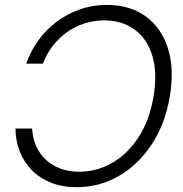

<svg xmlns="http://www.w3.org/2000/svg" viewBox="-20 -758 752 788"><path d="M294.4 10.3Q235.4 10.3 189 -8.3Q142.6 -26.9 110.4 -59.8Q78.1 -92.8 61 -136.5Q43.9 -180.2 43.5 -230.5H111.8Q113.8 -192.4 127.7 -160.2Q141.6 -127.9 166.5 -104Q191.4 -80.1 226.3 -66.7Q261.2 -53.2 305.2 -53.2Q377.9 -53.2 441.4 -90.1Q504.9 -127 549.6 -196.3Q594.2 -265.6 610.4 -363.3Q626.5 -460.9 604.7 -530.5Q583 -600.1 531.7 -637.2Q480.5 -674.3 407.7 -674.3Q363.8 -674.3 324.2 -661.1Q284.7 -647.9 252 -623.8Q219.2 -599.6 194.8 -567.4Q170.4 -535.2 156.2 -496.6H87.9Q105 -547.4 136.5 -591.1Q168 -634.8 211.2 -667.7Q254.4 -700.7 306.9 -719.2Q359.4 -737.8 418.5 -737.8Q513.2 -737.8 577.9 -690.9Q642.6 -644 669.2 -559.8Q695.8 -475.6 677.2 -363.3Q658.7 -251.5 604 -167.5Q549.3 -83.5 469.2 -36.6Q389.2 10.3 294.4 10.3Z"/></svg>

Font: Inter 24pt Light
Style: Italic
Weight: 300
Italic angle: -9.3988°
Designer: Rasmus Andersson
Foundry: rsms
Version: Version 4.001;git-66647c0bb